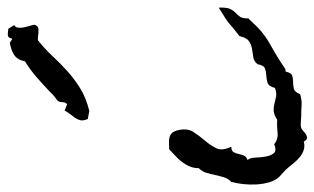

<svg xmlns="http://www.w3.org/2000/svg" viewBox="-202 -588 830 507"><g transform="rotate(-90 213.5 -334.0)"><path d="M447.3 -171.9Q448.2 -150.4 443.8 -141.6Q439.5 -132.8 433.6 -127.4Q427.7 -122.1 423.3 -115.7Q418.9 -109.4 418.9 -93.8Q396.5 -69.3 382.8 -58.1Q369.1 -46.9 356.4 -39.6Q343.8 -32.2 328.1 -23.4Q312.5 -14.6 285.2 3.9L278.3 4.9Q275.4 19.5 268.1 22Q260.7 24.4 251.5 24.4Q242.2 24.4 233.4 26.4Q224.6 28.3 218.8 43Q202.1 47.9 190.4 46.9Q178.7 45.9 160.2 45.9Q154.3 45.9 145 44.9Q135.7 43.9 129.9 45.9Q126 46.9 121.6 51.3Q117.2 55.7 112.3 58.6Q107.4 61.5 102.5 61Q97.7 60.5 93.8 52.7Q82 55.7 72.3 52.7Q62.5 49.8 53.7 43Q44.9 36.1 37.6 26.9Q30.3 17.6 23.4 9.8Q18.6 3.9 12.7 -1Q6.8 -5.9 2 -10.7Q-8.8 -21.5 -13.7 -38.1Q-18.6 -54.7 -19.5 -72.3Q-20.5 -89.8 -18.6 -107.4Q-16.6 -125 -12.7 -138.7Q-3.9 -147.5 -0.5 -158.7Q2.9 -169.9 5.4 -181.6Q7.8 -193.4 11.2 -204.6Q14.6 -215.8 23.4 -224.6Q23.4 -237.3 27.8 -248Q32.2 -258.8 39.6 -268.6Q46.9 -278.3 56.2 -286.6Q65.4 -294.9 73.2 -302.7Q81.1 -302.7 88.9 -303.2Q96.7 -303.7 103.5 -302.2Q110.4 -300.8 115.2 -296.4Q120.1 -292 123 -282.2Q129.9 -255.9 119.6 -239.7Q109.4 -223.6 96.7 -209Q84 -194.3 76.2 -178.7Q68.4 -163.1 80.1 -138.7Q69.3 -138.7 65.9 -132.8Q62.5 -127 61 -119.6Q59.6 -112.3 56.6 -105.5Q53.7 -98.6 44.9 -95.7Q50.8 -89.8 51.3 -75.2Q51.8 -60.5 54.2 -47.4Q56.6 -34.2 63 -26.4Q69.3 -18.6 86.9 -25.4Q99.6 -14.6 117.7 -16.6Q135.7 -18.6 151.4 -17.6Q165 -26.4 174.8 -26.9Q184.6 -27.3 193.4 -24.9Q202.1 -22.5 211.9 -20.5Q221.7 -18.6 235.4 -23.4Q239.3 -40 249 -43Q258.8 -45.9 268.6 -46.4Q278.3 -46.9 286.6 -49.8Q294.9 -52.7 297.9 -69.3Q305.7 -79.1 316.4 -80.6Q327.1 -82 338.4 -84Q349.6 -85.9 358.9 -92.3Q368.2 -98.6 372.1 -117.2Q388.7 -129.9 396 -136.2Q403.3 -142.6 408.2 -146.5Q413.1 -150.4 420.9 -155.3Q428.7 -160.2 447.3 -171.9ZM402.3 -659.2Q399.4 -648.4 390.6 -647.9Q381.8 -647.5 368.2 -649.4H361.3Q338.9 -631.8 319.8 -611.3Q300.8 -590.8 280.3 -572.3Q259.8 -553.7 234.9 -538.1Q210 -522.5 174.8 -513.7L153.3 -517.6Q148.4 -529.3 149.9 -536.6Q151.4 -543.9 155.8 -550.3Q160.2 -556.6 165.5 -563.5Q170.9 -570.3 175.8 -579.1Q178.7 -577.1 184.6 -575.2Q190.4 -573.2 192.4 -572.3Q198.2 -577.1 197.8 -586.4Q197.3 -595.7 207 -601.6Q212.9 -605.5 217.3 -609.9Q221.7 -614.3 226.6 -619.1Q245.1 -636.7 264.2 -653.3Q283.2 -669.9 305.7 -683.6Q308.6 -700.2 318.4 -709Q328.1 -717.8 349.6 -722.7Q351.6 -722.7 352.5 -723.1Q353.5 -723.6 354.5 -723.6L365.2 -716.8Q367.2 -727.5 373 -728.5Q378.9 -729.5 391.6 -727.5L401.4 -711.9Q395.5 -709 394.5 -702.1Q393.6 -695.3 395 -687.5Q396.5 -679.7 398.9 -671.9Q401.4 -664.1 402.3 -659.2Z"/></g></svg>

Font: Homemade Apple
Style: Regular
Weight: 400
Version: Version 1.001